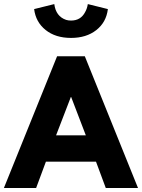

<svg xmlns="http://www.w3.org/2000/svg" viewBox="-38 -942 712 962"><path d="M653.5 0H492L443 -132H192L143 0H-18.5L248 -660H387ZM392 -264 318.5 -456H317L243 -264ZM318 -752Q240 -752 190.5 -791.8Q141 -831.5 133 -896.5L234 -921.5Q242 -860 293 -842.5Q304 -839 318 -839Q366 -839 388 -880.5Q398.5 -898.5 402 -921.5L502.5 -896.5Q494.5 -830.5 444.5 -791.2Q394.5 -752 318 -752Z"/></svg>

Font: Lucymar Sans
Style: Bold
Weight: 700
Foundry: The League of Moveable Type (original font) / Main changes by Cristiano Sobral with portions from Mirco Monsees
Version: Version 2.001;August 30, 2020;FontCreator 13.0.0.2681 64-bit